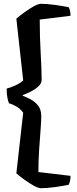

<svg xmlns="http://www.w3.org/2000/svg" viewBox="-20 -820 406 1010"><path d="M196 170Q182 170 159 157.5Q136 145 111 127Q86 109 66 92L102 -227Q87 -248 65 -260.5Q43 -273 28 -276Q24 -282 19.5 -303Q15 -324 15 -354Q35 -359 60.5 -370.5Q86 -382 102 -397L66 -722Q86 -739 111 -757Q136 -775 159 -787.5Q182 -800 196 -800Q228 -800 270.5 -794Q313 -788 341 -782Q344 -778 347.5 -766.5Q351 -755 351 -737L189 -717Q189 -625 194 -540.5Q199 -456 199 -400Q199 -381 181.5 -365Q164 -349 140.5 -337.5Q117 -326 100 -320V-316Q117 -310 140 -298Q163 -286 180 -265Q197 -244 197 -209Q197 -183 193.5 -137.5Q190 -92 186 -34.5Q182 23 182 85L351 105Q351 123 347.5 135Q344 147 341 152Q313 158 270.5 164Q228 170 196 170Z"/></svg>

Font: Texturina 72pt Black
Style: Regular
Weight: 900
Designer: Guillermo Torres Carreño
Foundry: Omnibus-Type
Version: Version 1.002; ttfautohint (v1.8.3)